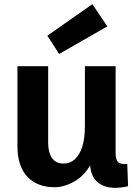

<svg xmlns="http://www.w3.org/2000/svg" viewBox="-20 -888 647 925"><path d="M413 -114H426Q395 -48 343.5 -17Q292 14 244 14Q159 14 111.5 -37Q64 -88 64 -183V-569H212V-200Q212 -154 230.5 -127Q249 -100 286 -100Q318 -100 341 -121Q364 -142 376.5 -182Q389 -222 389 -279V-569H537V-151Q537 -123 546 -110.5Q555 -98 577 -98Q581 -98 585 -98Q589 -98 593 -99L597 9Q581 13 564.5 15Q548 17 534 17Q480 17 446.5 -13.5Q413 -44 413 -114ZM265 -628 208 -716 425 -868 497 -761Z"/></svg>

Font: Yaldevi
Style: Bold
Weight: 700
Designer: Sol Matas, Rajitha Manaperi, Kosala Senevirathne
Foundry: Mooniak
Version: Version 1.100